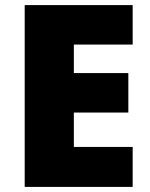

<svg xmlns="http://www.w3.org/2000/svg" viewBox="-20 -734 589 754"><path d="M77 0V-714H501V-559H270V-447H484V-292H270V-157H501V0Z"/></svg>

Font: Noto Sans Symbols Black
Style: Regular
Weight: 900
Version: Version 2.002